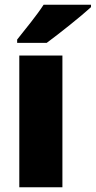

<svg xmlns="http://www.w3.org/2000/svg" viewBox="-20 -786 402 806"><path d="M362 -756V-766H163C134 -721 86 -663 52 -620V-606H176C229 -645 322 -719 362 -756ZM242 0V-553H61V0Z"/></svg>

Font: Noto Sans Kannada SemiCondensed Black
Style: Regular
Weight: 900
Width: 4
Designer: Jelle Bosma - Monotype Design Team
Foundry: Monotype Imaging Inc.
Version: Version 2.005